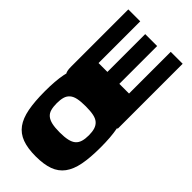

<svg xmlns="http://www.w3.org/2000/svg" viewBox="-39 -805 1149 1149"><g transform="rotate(-45 535.5 -230.0)"><path d="M338 7Q251 7 191.5 -4.5Q132 -16 95 -43.5Q58 -71 41.5 -116.5Q25 -162 25 -230Q25 -299 42 -344.5Q59 -390 96 -417Q133 -444 193 -455.5Q253 -467 340 -467Q427 -467 486.5 -455.5Q546 -444 582.5 -416.5Q619 -389 635.5 -343.5Q652 -298 652 -230Q652 -162 635 -116.5Q618 -71 581.5 -43.5Q545 -16 485 -4.5Q425 7 338 7ZM339 -94Q369 -94 390 -100.5Q411 -107 424.5 -122Q438 -137 443.5 -163.5Q449 -190 449 -230Q449 -271 443.5 -297Q438 -323 424.5 -338.5Q411 -354 390 -360Q369 -366 339 -366Q309 -366 287.5 -360Q266 -354 253 -338.5Q240 -323 234 -297Q228 -271 228 -230Q228 -190 234 -163.5Q240 -137 253 -122Q266 -107 287.5 -100.5Q309 -94 339 -94ZM489 0V-400Q489 -437 502 -448.5Q515 -460 553 -460H1039V-359H686V-284H1006V-183H686V-101H1039V0Z"/></g></svg>

Font: Genos Thin ExtraBold
Style: Regular
Weight: 800
Version: Version 1.010